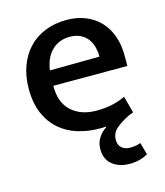

<svg xmlns="http://www.w3.org/2000/svg" viewBox="-103 -559 714 829"><g transform="rotate(-15 254.5 -144.5)"><path d="M474 -220H143V-216Q143 -144 185 -106Q227 -68 296 -68Q334 -68 364.5 -74.5Q395 -81 426 -95L446 -20L425 -12Q387 7 365 26.5Q343 46 343 76Q343 99 357.5 111.5Q372 124 395 124Q421 124 442 116L457 170Q422 191 375 191Q329 191 298.5 167Q268 143 268 96Q268 71 281 49Q294 27 317 12V9Q310 10 303 10Q296 10 289 10Q238 10 192 -4Q146 -18 111.5 -48Q77 -78 57 -124Q37 -170 37 -234Q37 -289 53.5 -334.5Q70 -380 100.5 -412.5Q131 -445 174.5 -462.5Q218 -480 271 -480Q317 -480 354.5 -465Q392 -450 418.5 -422.5Q445 -395 459.5 -355.5Q474 -316 474 -268ZM368 -290Q368 -314 362 -335Q356 -356 344 -371.5Q332 -387 312.5 -396.5Q293 -406 266 -406Q216 -406 184.5 -374Q153 -342 146 -288Z"/></g></svg>

Font: Mukta Vaani Medium
Style: Regular
Weight: 500
Designer: Noopur Datye, Girish Dalvi, Yashodeep Gholap, Pallavi Karambelkar
Foundry: Ek Type
Version: Version 2.538;PS 1.000;hotconv 16.6.51;makeotf.lib2.5.65220;